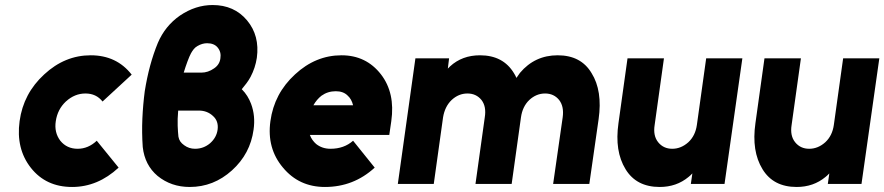

<svg xmlns="http://www.w3.org/2000/svg" viewBox="-20 -732 3519 764"><path d="M341 -512Q238 -512 156 -436Q73 -360 58 -250Q43 -140 103 -64Q163 12 267 12Q369 12 452 -65L365 -172Q331 -140 289 -140Q246 -140 220 -172Q195 -205 202 -250Q209 -297 242 -328Q277 -360 320 -360Q363 -360 388 -328L504 -435Q444 -512 341 -512Z M826 -712Q758 -712 696 -670Q637 -629 608 -561Q573 -476 556 -369Q549 -316 546.5 -260Q544 -204 548 -147Q556 -75 607 -32Q661 12 735 12Q830 12 903 -54Q976 -120 989 -216Q997 -271 979 -319Q973 -335 964 -349.5Q955 -364 942 -377Q952 -389 961 -401Q970 -413 977 -426Q996 -462 1002 -502Q1014 -590 963 -651Q912 -712 826 -712ZM804 -560Q832 -560 846 -543Q861 -525 857 -500Q854 -475 832 -460Q808 -443 781 -443H711Q718 -466 726 -487.5Q734 -509 740 -520Q745 -529 751 -536.5Q757 -544 766 -549Q785 -560 804 -560ZM689 -292H771Q805 -292 828 -270Q850 -250 846 -217Q842 -185 816 -162Q790 -140 756 -140Q732 -140 713 -154Q703 -161 697.5 -169Q692 -177 690 -188Q688 -206 687 -231.5Q686 -257 689 -292Z M1529 -195 1537 -250Q1553 -362 1496 -436Q1437 -512 1339 -512Q1236 -512 1154 -436Q1071 -360 1056 -250Q1041 -142 1106 -65Q1170 12 1273 12Q1387 12 1471 -65L1385 -172Q1349 -140 1295 -140Q1262 -140 1238 -159Q1230 -166 1223.5 -175Q1217 -184 1213 -195ZM1316 -369Q1346 -369 1363 -352Q1379 -338 1385 -313H1227Q1240 -336 1259 -351Q1284 -369 1316 -369Z M2325 0 2362 -258Q2370 -314 2363 -360Q2356 -406 2334 -441Q2292 -512 2199 -512Q2108 -512 2049 -442Q2046 -437 2042 -432Q2038 -427 2035 -422Q2033 -427 2030.5 -431.5Q2028 -436 2025 -441Q1982 -512 1890 -512Q1819 -512 1771 -468Q1769 -466 1766.5 -463.5Q1764 -461 1762 -459L1767 -500H1633L1563 0H1706L1743 -265Q1750 -308 1777 -334Q1805 -360 1840 -360Q1875 -360 1896 -334Q1916 -308 1909 -265L1872 0H2016L2053 -265Q2059 -308 2086 -334Q2114 -360 2149 -360Q2184 -360 2205 -334Q2225 -308 2219 -265L2181 0Z M2477 -500 2441 -242Q2433 -186 2440 -140.5Q2447 -95 2469 -59Q2512 12 2605 12Q2672 12 2720 -28Q2724 -31 2727.5 -34.5Q2731 -38 2735 -42L2729 0H2863L2934 -500H2790L2753 -235Q2747 -192 2719 -166Q2690 -140 2655 -140Q2620 -140 2599 -166Q2578 -192 2585 -235L2622 -500Z M3022 -500 2986 -242Q2978 -186 2985 -140.5Q2992 -95 3014 -59Q3057 12 3150 12Q3217 12 3265 -28Q3269 -31 3272.5 -34.5Q3276 -38 3280 -42L3274 0H3408L3479 -500H3335L3298 -235Q3292 -192 3264 -166Q3235 -140 3200 -140Q3165 -140 3144 -166Q3123 -192 3130 -235L3167 -500Z"/></svg>

Font: Unageo
Style: ExtraBold-Italic
Weight: 800
Designer: Richard Sepsi
Foundry: Richard Sepsi
Version: Version 2.000